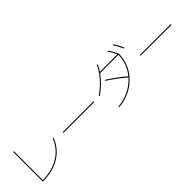

<svg xmlns="http://www.w3.org/2000/svg" viewBox="241 -2166 3519 3519"><g transform="rotate(-45 2000.0 -407.0)"><path d="M201 15V-755H221V5L211 -5Q334 -5 441 -32.5Q548 -60 635.5 -113.5Q723 -167 787.5 -243.5Q852 -320 890 -419L908 -411Q856 -276 756.5 -180.5Q657 -85 518.5 -35Q380 15 211 15Z M1100 -350V-370H1900V-350Z M2154 21Q2269 12 2370.5 -27Q2472 -66 2555.5 -129Q2639 -192 2699.5 -274.5Q2760 -357 2792.5 -454.5Q2825 -552 2825 -659L2835 -649H2346V-669H2835L2845 -658Q2845 -548 2811.5 -448Q2778 -348 2716 -263Q2654 -178 2568.5 -113Q2483 -48 2378.5 -8.5Q2274 31 2156 41ZM2039 -373Q2126 -434 2199.5 -505Q2273 -576 2328.5 -652.5Q2384 -729 2416 -803L2434 -795Q2401 -719 2344.5 -641.5Q2288 -564 2213.5 -491.5Q2139 -419 2051 -357ZM2667 -221Q2588 -290 2501 -355Q2414 -420 2316 -483L2326 -499Q2424 -437 2512 -372Q2600 -307 2681 -237ZM2827 -650Q2801 -707 2776.5 -750Q2752 -793 2724 -831L2739 -843Q2771 -800 2796 -755.5Q2821 -711 2845 -658ZM2977 -660Q2952 -717 2928.5 -761Q2905 -805 2877 -843L2893 -855Q2924 -812 2948 -766.5Q2972 -721 2995 -668Z M3100 -350V-370H3900V-350Z"/></g></svg>

Font: M PLUS 2 Thin Thin
Style: Regular
Weight: 250
Version: Version 1.001